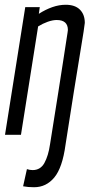

<svg xmlns="http://www.w3.org/2000/svg" viewBox="-20 -566 392 806"><path d="M255 42Q242 138 208 179Q174 220 123 220Q97 220 77 216L93 144Q105 148 117 148Q150 148 166.5 118Q183 88 190 40Q211 -91 224.5 -177Q238 -263 246 -315Q254 -367 258 -393Q262 -419 263.5 -428.5Q265 -438 265 -440Q265 -482 218 -482Q201 -482 180 -474.5Q159 -467 140 -455L68 0H1L86 -536H147L143 -508Q171 -526 199.5 -536Q228 -546 256 -546Q295 -546 315.5 -525.5Q336 -505 336 -470Q336 -461 315.5 -338Q295 -215 255 42Z"/></svg>

Font: Georama Condensed
Style: Italic
Weight: 400
Width: 3
Italic angle: -9°
Designer: Jean-Baptiste Levee
Foundry: Production Type
Version: Version 1.000